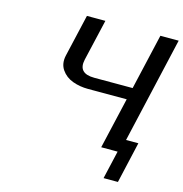

<svg xmlns="http://www.w3.org/2000/svg" viewBox="-122 -808 1035 1085"><g transform="rotate(15 395.0 -265.5)"><path d="M196 -449 253 -696H361L305 -454Q286 -369 384 -369H608L683 -695H790L648 -76H720L665 165H581L619 0H523L592 -299H366Q317 -299 275 -314.5Q233 -330 209 -365Q185 -400 196 -449Z"/></g></svg>

Font: Coval
Style: Italic
Weight: 400
Foundry: Context Ltd
Version: Version 001.000